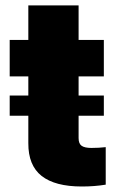

<svg xmlns="http://www.w3.org/2000/svg" viewBox="-20 -677 431 705"><path d="M15.6 -326.2H84V-396.5H15.6V-530.3H84V-657.2H268.6V-530.3H361.3V-396.5H268.6V-326.2H361.3V-252H268.6V-169.9Q268.6 -149.4 279.8 -141.6Q291 -133.8 315.4 -133.8Q343.3 -133.8 368.2 -136.7V1Q327.1 7.8 280.3 7.8Q182.1 7.8 132.8 -31Q83.5 -69.8 84 -151.4V-252H15.6Z"/></svg>

Font: Pretendard JP Black
Style: Regular
Weight: 900
Designer: Base glyphs from Inter by Rasmus Andersson; Hangeul glyphs from Noto Sans CJK(Source Han Sans) by Jang Soo-young and Kan
Foundry: Kil Hyung-jin
Version: Version 1.309